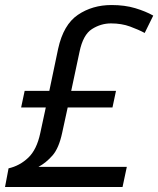

<svg xmlns="http://www.w3.org/2000/svg" viewBox="-31 -743 629 763"><path d="M3 -74Q47 -84 81 -116Q115 -148 129 -214L151 -316H53L67 -382H165L200 -549Q221 -645 278.5 -684Q336 -723 412 -723Q465 -723 506.5 -710.5Q548 -698 578 -681L544 -612Q520 -625 486 -637.5Q452 -650 410 -650Q370 -650 334.5 -627.5Q299 -605 285 -537L252 -382H430L416 -316H238L216 -215Q203 -154 177.5 -125Q152 -96 122 -80H473L456 0H-11Z"/></svg>

Font: Noto Sans
Style: Italic
Weight: 400
Italic angle: -12°
Designer: Monotype Design Team
Foundry: Monotype Imaging Inc.
Version: Version 2.013; ttfautohint (v1.8.4.7-5d5b)